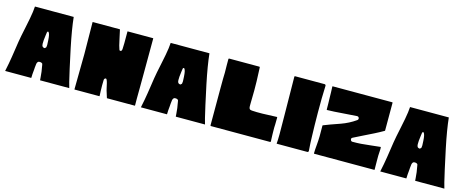

<svg xmlns="http://www.w3.org/2000/svg" viewBox="-35 -1178 4206 1727"><g transform="rotate(15 2067.5 -314.5)"><path d="M605 -55Q613 -24 620 0H348Q347 -22 346 -27Q342 -84 334 -120Q333 -125 331.5 -136Q330 -147 328.5 -149.5Q327 -152 320.5 -155.5Q314 -159 302 -159Q291 -160 285 -152.5Q279 -145 277 -135Q275 -125 273 -100Q273 -97 272 -84Q271 -71 270.5 -66.5Q270 -62 269 -51Q268 -40 267.5 -33Q267 -26 267 -17Q267 -8 266 0H23Q30 -32 37.5 -72Q45 -112 49 -139Q53 -166 60.5 -214.5Q68 -263 71 -284Q78 -329 99 -427Q120 -525 127 -578Q130 -604 132 -629H493Q504 -520 539 -352Q585 -135 605 -55ZM296 -432Q295 -422 292 -403Q288 -371 286.5 -356.5Q285 -342 285.5 -323.5Q286 -305 292.5 -298Q299 -291 311 -290Q312 -290 312 -290Q314 -290 316.5 -292.5Q319 -295 320 -296Q328 -298 328 -323.5Q328 -349 326 -367Q323 -424 310 -439Q307 -443 302 -441Q297 -439 296 -432Z M1233 -286Q1233 -255 1232.5 -180Q1232 -105 1231.5 -64.5Q1231 -24 1232 -3Q1232 0 1230 0H972Q970 0 970 -2Q962 -30 955 -50Q950 -63 945 -86.5Q940 -110 935 -130.5Q930 -151 924 -162Q919 -172 909.5 -167Q900 -162 900 -149Q899 -119 899 -102Q899 -85 900 -50.5Q901 -16 902 -3Q902 0 900 0H670Q668 0 668 -3Q668 -60 670 -169.5Q672 -279 672 -332L669 -627Q669 -629 671 -629H922Q923 -629 924 -627Q929 -608 942.5 -542.5Q956 -477 966 -452Q970 -439 982 -444Q991 -447 992 -462Q995 -492 994 -626Q994 -629 996 -629H1232Q1234 -629 1234 -626Q1234 -625 1234 -624Q1234 -565 1233.5 -452Q1233 -339 1233 -286Z M1869 -55Q1877 -24 1884 0H1612Q1611 -22 1610 -27Q1606 -84 1598 -120Q1597 -125 1595.5 -136Q1594 -147 1592.5 -149.5Q1591 -152 1584.5 -155.5Q1578 -159 1566 -159Q1555 -160 1549 -152.5Q1543 -145 1541 -135Q1539 -125 1537 -100Q1537 -97 1536 -84Q1535 -71 1534.5 -66.5Q1534 -62 1533 -51Q1532 -40 1531.5 -33Q1531 -26 1531 -17Q1531 -8 1530 0H1287Q1294 -32 1301.5 -72Q1309 -112 1313 -139Q1317 -166 1324.5 -214.5Q1332 -263 1335 -284Q1342 -329 1363 -427Q1384 -525 1391 -578Q1394 -604 1396 -629H1757Q1768 -520 1803 -352Q1849 -135 1869 -55ZM1560 -432Q1559 -422 1556 -403Q1552 -371 1550.5 -356.5Q1549 -342 1549.5 -323.5Q1550 -305 1556.5 -298Q1563 -291 1575 -290Q1576 -290 1576 -290Q1578 -290 1580.5 -292.5Q1583 -295 1584 -296Q1592 -298 1592 -323.5Q1592 -349 1590 -367Q1587 -424 1574 -439Q1571 -443 1566 -441Q1561 -439 1560 -432Z M2493 -100Q2493 -93 2493.5 -69.5Q2494 -46 2495 -26.5Q2496 -7 2496 -7Q2496 0 2490 0H1939Q1934 0 1934 -7V-23Q1934 -24 1934 -24Q1934 -26 1934 -28V-340Q1934 -455 1936 -496Q1936 -531 1935 -565Q1934 -605 1935 -623Q1936 -629 1941 -629H2222Q2227 -629 2227 -622Q2227 -608 2232 -495Q2232 -491 2233 -413Q2234 -399 2232 -347Q2230 -295 2231 -288Q2231 -282 2231 -274.5Q2231 -267 2231 -261Q2231 -255 2232.5 -248.5Q2234 -242 2238 -238Q2241 -232 2258.5 -230Q2276 -228 2304 -228Q2332 -228 2332 -228Q2345 -227 2409 -230Q2473 -233 2491 -233Q2496 -232 2495 -227Q2495 -226 2494.5 -199Q2494 -172 2494 -164Q2492 -141 2493 -100Z M2553 -629H2830Q2834 -629 2837.5 -625.5Q2841 -622 2841 -617Q2836 -503 2837 -368Q2838 -233 2841 -151Q2842 -89 2848 -12Q2848 -7 2845 -3.5Q2842 0 2837 0H2554Q2550 0 2551 -4Q2557 -40 2553 -272Q2549 -518 2549 -625Q2550 -626 2553 -629Z M3462 -132Q3462 -120 3462 -88.5Q3462 -57 3462.5 -29.5Q3463 -2 3463 -4Q3463 0 3460 0H2902Q2898 0 2898 -4Q2898 -33 2903 -85Q2910 -156 2907 -263V-264Q2907 -266 2909 -267Q2960 -288 3062 -323Q3135 -349 3196 -392Q3208 -400 3205 -413Q3201 -427 3186 -427Q3140 -425 3056 -418Q2972 -411 2911 -410Q2907 -410 2907 -414Q2907 -438 2906.5 -466Q2906 -494 2905 -523.5Q2904 -553 2904 -575Q2903 -602 2902 -625Q2902 -629 2905 -629H3459Q3463 -629 3463 -625V-367Q3463 -365 3462 -364Q3417 -338 3378 -318.5Q3339 -299 3287 -273.5Q3235 -248 3196 -228Q3183 -221 3187.5 -207Q3192 -193 3205 -193Q3251 -193 3284.5 -195.5Q3318 -198 3369.5 -204Q3421 -210 3462 -214Q3464 -212 3465 -210Q3466 -192 3464 -169Q3462 -146 3462 -132Z M4098 -55Q4106 -24 4113 0H3841Q3840 -22 3839 -27Q3835 -84 3827 -120Q3826 -125 3824.5 -136Q3823 -147 3821.5 -149.5Q3820 -152 3813.5 -155.5Q3807 -159 3795 -159Q3784 -160 3778 -152.5Q3772 -145 3770 -135Q3768 -125 3766 -100Q3766 -97 3765 -84Q3764 -71 3763.5 -66.5Q3763 -62 3762 -51Q3761 -40 3760.5 -33Q3760 -26 3760 -17Q3760 -8 3759 0H3516Q3523 -32 3530.5 -72Q3538 -112 3542 -139Q3546 -166 3553.5 -214.5Q3561 -263 3564 -284Q3571 -329 3592 -427Q3613 -525 3620 -578Q3623 -604 3625 -629H3986Q3997 -520 4032 -352Q4078 -135 4098 -55ZM3789 -432Q3788 -422 3785 -403Q3781 -371 3779.5 -356.5Q3778 -342 3778.5 -323.5Q3779 -305 3785.5 -298Q3792 -291 3804 -290Q3805 -290 3805 -290Q3807 -290 3809.5 -292.5Q3812 -295 3813 -296Q3821 -298 3821 -323.5Q3821 -349 3819 -367Q3816 -424 3803 -439Q3800 -443 3795 -441Q3790 -439 3789 -432Z"/></g></svg>

Font: Cubao Free 
Style: Regular
Weight: 400
Designer: Aaron Amar
Version: Version 001.001